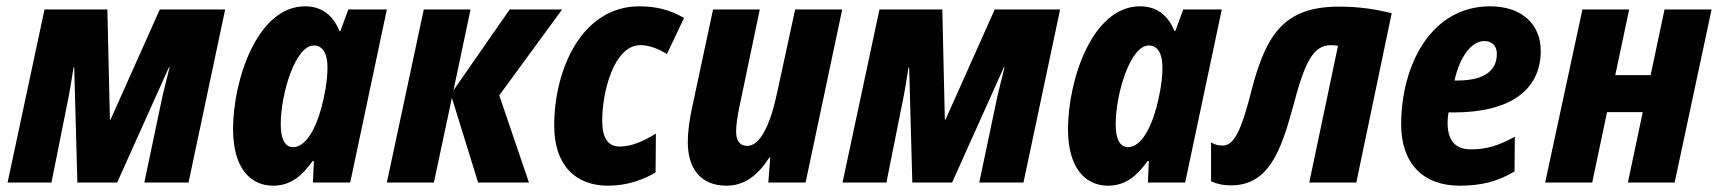

<svg xmlns="http://www.w3.org/2000/svg" viewBox="-20 -578 5440 608"><path d="M4 0H143L191 -240C199 -278 206 -318 213 -365H215L225 0H351L515 -365H517C510 -334 498 -293 487 -238L437 0H577L693 -548H486L330 -199H328L320 -548H121Z M908 -112C883 -112 869 -137 869 -184C869 -281 915 -434 974 -434C1002 -434 1017 -408 1017 -366C1017 -340 1015 -312 1005 -267C990 -194 956 -112 908 -112ZM845 10C901 10 937 -22 970 -68H974L971 0H1089L1205 -548H1083L1058 -480H1055C1034 -531 998 -558 946 -558C794 -558 718 -323 718 -169C718 -47 772 10 845 10Z M1205 0H1354L1411 -268L1494 0H1655L1561 -276L1760 -548H1594L1416 -292L1470 -548H1322Z M1905 10C1965 10 2016 -8 2056 -32L2057 -155C2015 -129 1978 -114 1942 -114C1906 -114 1887 -140 1887 -196C1887 -287 1924 -435 2008 -435C2038 -435 2067 -422 2092 -407L2146 -521C2104 -546 2059 -558 2005 -558C1823 -558 1735 -360 1735 -180C1735 -52 1805 10 1905 10Z M2281 10C2338 10 2381 -24 2416 -79H2419L2413 0H2531L2647 -548H2498L2441 -285C2420 -185 2388 -116 2346 -116C2323 -116 2311 -132 2311 -162C2311 -181 2315 -208 2320 -233L2386 -548H2238L2169 -225C2162 -191 2158 -154 2158 -128C2158 -45 2198 10 2281 10Z M2648 0H2787L2835 -240C2843 -278 2850 -318 2857 -365H2859L2869 0H2995L3159 -365H3161C3154 -334 3142 -293 3131 -238L3081 0H3221L3337 -548H3130L2974 -199H2972L2964 -548H2765Z M3552 -112C3527 -112 3513 -137 3513 -184C3513 -281 3559 -434 3618 -434C3646 -434 3661 -408 3661 -366C3661 -340 3659 -312 3649 -267C3634 -194 3600 -112 3552 -112ZM3489 10C3545 10 3581 -22 3614 -68H3618L3615 0H3733L3849 -548H3727L3702 -480H3699C3678 -531 3642 -558 3590 -558C3438 -558 3362 -323 3362 -169C3362 -47 3416 10 3489 10Z M3878 9C3997 9 4036 -99 4074 -238C4111 -379 4137 -435 4195 -435C4203 -435 4210 -434 4217 -433L4126 0H4275L4387 -536C4340 -548 4287 -557 4220 -557C4048 -557 3990 -471 3944 -295C3912 -168 3889 -117 3852 -117C3840 -117 3828 -119 3815 -127V-4C3835 5 3853 9 3878 9Z M4602 10C4671 10 4722 -3 4776 -35L4777 -145C4723 -116 4687 -105 4638 -105C4589 -105 4564 -132 4564 -190C4564 -200 4565 -211 4567 -222H4584C4762 -222 4859 -293 4859 -417C4859 -502 4798 -558 4699 -558C4509 -558 4417 -368 4417 -184C4417 -60 4487 10 4602 10ZM4586 -323C4602 -398 4640 -448 4680 -448C4706 -448 4720 -432 4720 -407C4720 -361 4689 -323 4595 -323Z M4873 0H5022L5069 -223H5182L5135 0H5283L5400 -548H5251L5207 -340H5095L5139 -548H4991Z"/></svg>

Font: Noto Sans Display SemiCondensed Extra
Style: Italic
Weight: 800
Width: 4
Italic angle: -12°
Designer: Monotype Design Team
Foundry: Monotype Imaging Inc.
Version: Version 1.900